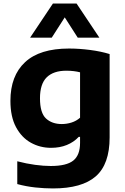

<svg xmlns="http://www.w3.org/2000/svg" viewBox="-20 -828 700 1078"><path d="M277.5 230Q229.5 230 178.2 224.5Q127 219 77 205.5V77.5Q128.5 91 177 97.5Q225.5 104 265 104Q353.5 104 391.5 73.5Q429.5 43 429.5 -25.5V-59.5H422Q394.5 -30 355.2 -14Q316 2 266.5 2Q205 2 153.2 -26.8Q101.5 -55.5 70 -114Q38.5 -172.5 38.5 -262Q38.5 -402.5 120.8 -479Q203 -555.5 367.5 -555.5Q424.5 -555.5 485.8 -547.5Q547 -539.5 595.5 -524.5V-56.5Q595.5 94 517.8 162Q440 230 277.5 230ZM327 -131.5Q354.5 -131.5 381.5 -140Q408.5 -148.5 429.5 -167V-422Q414.5 -426 394.8 -428.5Q375 -431 352.5 -431Q280 -431 242.2 -393.8Q204.5 -356.5 204.5 -276Q204.5 -194 238.2 -162.8Q272 -131.5 327 -131.5ZM149 -616.5 277 -808H410L538 -616.5H416.5L343.5 -730.5L270.5 -616.5Z"/></svg>

Font: Encode Sans SemiExpanded SemiExpanded
Style: Bold
Weight: 700
Width: 6
Designer: Multiple Designers
Foundry: Impallari Type
Version: Version 3.000; ttfautohint (v1.8.3) -l 8 -r 50 -G 200 -x 14 